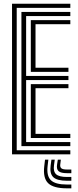

<svg xmlns="http://www.w3.org/2000/svg" viewBox="-20 -820 416 1020"><path d="M43.9 0V-800H353.6V-778.3H68.8V-21.7H353.6V0ZM143.7 -86.9V-373H343.6V-351.3H168.7V-108.7H353.6V-86.9ZM93.8 -43.5V-756.5H353.6V-734.8H118.8V-416.5H343.6V-394.8H118.8V-65.2H353.6V-43.5ZM143.7 -438.2V-713.1H353.6V-691.3H168.7V-460H343.6V-438.2ZM236.9 28.1 232.9 61.8Q226.7 114.5 250.4 137.4Q274.1 160.3 335.6 160.3H359V180.5H335.6Q263.4 180.5 235.5 152.9Q207.6 125.4 215.2 61.8L219.2 28.1ZM303.3 28.1 300.1 53.8Q298.3 68.2 306.3 74.4Q314.3 80.6 335.6 80.6H359V100H335.6Q303.5 100 291.3 89.3Q279.2 78.6 283.2 53.8L287.2 28.1ZM270.9 28.1 266.9 57.8Q262.2 91.2 278.1 105.7Q294.1 120.1 335.6 120.1H359V140.2H335.6Q283.1 140.2 263.1 121.1Q243 102 249.2 57.8L253.2 28.1Z"/></svg>

Font: Big Shoulders Inline Thin
Style: Regular
Weight: 100
Designer: Patric King
Foundry: XO Type Co
Version: Version 2.002